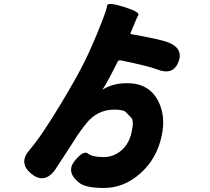

<svg xmlns="http://www.w3.org/2000/svg" viewBox="-20 -836 1040 951"><path d="M495 95Q404 95 372 69Q306 17 349 -38Q393 -93 415.5 -75.5Q438 -58 494 -58Q539 -58 575 -86Q617 -118 631 -177.5Q645 -237 630.5 -252.5Q616 -268 603.5 -280.5Q591 -293 546 -293Q461 -293 406 -223Q381 -192 359 -159L350 -144Q252 7 249 11Q196 76 133 23Q71 -30 126 -93Q186 -162 287 -331Q358 -449 399 -531Q438 -610 482 -722Q509 -790 510.5 -808.5Q512 -827 593 -802Q674 -777 665 -761Q656 -745 648 -724Q632 -684 627 -673Q625 -668 630 -667Q774 -641 811 -627Q890 -597 864 -529Q837 -461 759 -492Q715 -509 578 -537Q567 -539 562 -529Q518 -440 489 -394Q486 -390 490 -393Q539 -424 610 -424Q717 -424 763 -337Q802 -261 781 -164Q757 -50 675.5 22.5Q594 95 495 95Z"/></svg>

Font: Resource Han Rounded TW Heavy
Style: Regular
Weight: 900
Designer: Cyano Hao (round all glyphs); Ryoko NISHIZUKA 西塚涼子 (kana, bopomofo & ideographs); Paul D. Hunt (Latin, Greek & Cyrillic)
Foundry: Cyano Hao
Version: 0.990